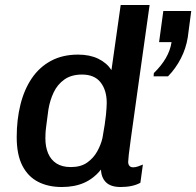

<svg xmlns="http://www.w3.org/2000/svg" viewBox="-20 -740 787 770"><path d="M228 10Q173 10 132.5 -11Q92 -32 69.5 -76Q47 -120 47 -190Q47 -260 62 -320.5Q77 -381 107.5 -426Q138 -471 184.5 -496Q231 -521 293 -521Q340 -521 374 -504.5Q408 -488 427 -459L464 -720H580Q567 -627 555.5 -546Q544 -465 534.5 -397Q525 -329 517.5 -275Q510 -221 504.5 -182Q499 -143 496.5 -120Q494 -97 494 -91Q494 -81 499 -75Q504 -69 514 -69Q523 -69 533.5 -72.5Q544 -76 553 -80L543 -7Q512 10 464 10Q424 10 405 -9Q386 -28 385 -60Q356 -24 317.5 -7Q279 10 228 10ZM264 -70Q304 -70 329.5 -88Q355 -106 370 -133Q385 -160 391 -187Q402 -248 405 -279.5Q408 -311 408 -328Q408 -378 383.5 -409.5Q359 -441 309 -441Q266 -441 238 -421Q210 -401 195 -369Q180 -337 174 -300Q169 -261 166 -239Q163 -217 162.5 -205Q162 -193 162 -185Q162 -151 173 -125Q184 -99 206.5 -84.5Q229 -70 264 -70ZM596 -434 597 -447Q627 -476 645 -507Q663 -538 668 -571H618L635 -696H747L733 -590Q726 -546 705.5 -506Q685 -466 654 -434Z"/></svg>

Font: Chivo Mono Medium Medium
Style: Italic
Weight: 500
Italic angle: -8.05°
Monospace: yes
Version: Version 1.008